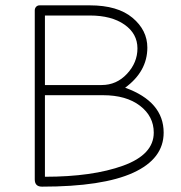

<svg xmlns="http://www.w3.org/2000/svg" viewBox="-20 -690 677 718"><path d="M137 8Q110 8 110 -19V-651Q110 -659 115 -664.5Q120 -670 128 -670H316Q420 -670 475.5 -623.5Q531 -577 531 -512Q531 -423 448 -362Q592 -310 592 -194Q592 -96 478 -44Q364 8 137 8ZM148 -372H360Q416 -372 455 -414Q494 -456 494 -509Q494 -564 445.5 -598Q397 -632 316 -632H148ZM148 -29Q326 -29 440.5 -70.5Q555 -112 555 -194Q555 -255 503.5 -294.5Q452 -334 365 -334H148Z"/></svg>

Font: Comic Neue Light
Style: Regular
Weight: 300
Designer: Craig Rozynski
Foundry: Craig Rozynski
Version: Version 2.003